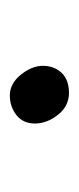

<svg xmlns="http://www.w3.org/2000/svg" viewBox="95 -613 160 390"><g transform="rotate(-90 175.0 -418.0)"><path d="M176.3 -478Q200.2 -478 218.3 -455.6Q236.3 -433.1 236.3 -411.1Q236.3 -388.2 222.2 -373Q208 -357.9 181.2 -357.9Q154.3 -357.9 136.7 -380.4Q119.1 -402.8 119.1 -427Q119.1 -451.2 136.2 -464.6Q153.3 -478 176.3 -478Z"/></g></svg>

Font: LXGW WenKai GB Screen
Style: Regular
Weight: 400
Designer: LXGW / Fontworks Inc.
Foundry: LXGW / Fontworks Inc.
Version: Version 1.321;February 19, 2024;FontCreator 14.0.0.2901 64-b